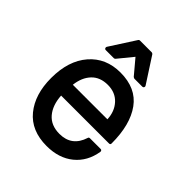

<svg xmlns="http://www.w3.org/2000/svg" viewBox="-203 -870 1024 1024"><g transform="rotate(45 309.0 -358.0)"><path d="M311 17.1Q195.3 17.1 133.5 -58.1Q71.8 -133.3 71.8 -256.8Q71.8 -387.2 137.7 -463.1Q203.6 -539.1 313 -539.1Q431.2 -539.1 489 -459.2Q546.9 -379.4 546.9 -237.8Q546.9 -228 537.1 -228H175.8Q180.2 -158.7 215.1 -117.9Q250 -77.1 314 -77.1Q406.7 -77.1 436 -168.9Q437.5 -175.8 445.8 -175.8H526.9Q531.2 -175.8 533.9 -172.4Q536.6 -168.9 536.1 -164.1Q522.5 -80.1 462.9 -31.5Q403.3 17.1 311 17.1ZM312 -444.8Q253.4 -444.8 219.7 -408.9Q186 -373 179.2 -313H439.9Q437.5 -370.6 403.1 -407.7Q368.7 -444.8 312 -444.8ZM172.9 -567.9Q166.5 -567.9 163.8 -573.5Q161.1 -579.1 164.1 -584L256.8 -728Q259.3 -732.9 265.1 -732.9H355Q358.9 -732.9 363.8 -728L457 -584Q460.4 -579.1 457.8 -573.5Q455.1 -567.9 449.2 -567.9H388.2Q387.7 -567.9 379.9 -571.8L310.1 -654.8L242.2 -571.8Q238.3 -567.9 233.9 -567.9Z"/></g></svg>

Font: Fragment Mono SemBd
Style: Regular
Weight: 600
Designer: Wei Huang based on Nimbus Sans by URW Studio, based on Helvetica by Max Miedinger.
Foundry: Wei Huang
Version: Version 1.011